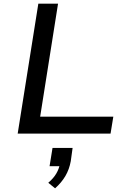

<svg xmlns="http://www.w3.org/2000/svg" viewBox="-20 -725 695 1042"><path d="M76 0 188 -705H295L198 -92H595L580 0ZM279 297 242 267Q271 242 286 216Q301 190 305 164L320 177H249L265 78H374L364 150Q356 194 335 230Q314 266 279 297Z"/></svg>

Font: Nunito Sans 7pt SemiExpanded Medium
Style: Italic
Weight: 500
Width: 6
Italic angle: -9°
Designer: Vernon Adams
Foundry: Vernon Adams
Version: Version 3.101;gftools[0.9.27]